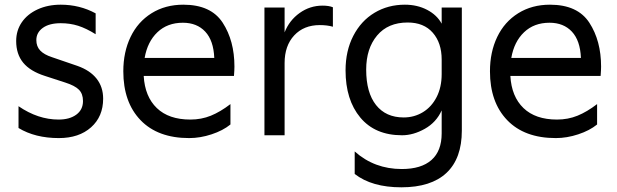

<svg xmlns="http://www.w3.org/2000/svg" viewBox="-20 -577 2632 819"><path d="M59 -31V-124Q142 -67 230 -67Q277 -67 305.5 -88Q334 -109 334 -146Q334 -177 316.5 -194.5Q299 -212 258 -225L172 -253Q109 -273 79 -309.5Q49 -346 49 -402Q49 -447 73 -482Q97 -517 140.5 -537Q184 -557 239 -557Q320 -557 388 -520V-431Q348 -456 313.5 -467Q279 -478 239 -478Q190 -478 162.5 -458Q135 -438 135 -406Q135 -379 151.5 -361.5Q168 -344 202 -333L310 -296Q364 -277 392 -241.5Q420 -206 420 -156Q420 -80 368.5 -34Q317 12 231 12Q130 12 59 -31Z M506 -273Q506 -355 537 -419.5Q568 -484 626.5 -520.5Q685 -557 762 -557Q880 -557 930 -480Q980 -403 980 -293Q980 -279 978 -253H593Q598 -165 649 -116Q700 -67 792 -67Q839 -67 879.5 -83.5Q920 -100 963 -133V-46Q931 -20 882.5 -4Q834 12 787 12Q653 12 579.5 -64.5Q506 -141 506 -273ZM894 -330Q891 -404 855.5 -442Q820 -480 760 -480Q694 -480 651.5 -439.5Q609 -399 597 -330Z M1108 -545H1194V-439Q1214 -490 1258 -521.5Q1302 -553 1356 -553Q1383 -553 1400 -546V-463Q1376 -470 1344 -470Q1276 -470 1235 -426Q1194 -382 1194 -308V0H1108Z M1493 165V69Q1577 144 1694 144Q1777 144 1820.5 105.5Q1864 67 1864 -8V-106Q1841 -55 1792 -27.5Q1743 0 1695 0Q1580 0 1517 -75.5Q1454 -151 1454 -277Q1454 -360 1487 -424Q1520 -488 1577.5 -522.5Q1635 -557 1707 -557Q1760 -557 1802 -535Q1844 -513 1864 -476V-545H1950V-20Q1950 99 1884.5 160.5Q1819 222 1692 222Q1566 222 1493 165ZM1702 -76Q1747 -76 1784 -98.5Q1821 -121 1842.5 -163Q1864 -205 1864 -261V-323Q1864 -394 1826 -437.5Q1788 -481 1719 -481Q1635 -481 1588.5 -425.5Q1542 -370 1542 -280Q1542 -182 1584 -129Q1626 -76 1702 -76Z M2070 -273Q2070 -355 2101 -419.5Q2132 -484 2190.5 -520.5Q2249 -557 2326 -557Q2444 -557 2494 -480Q2544 -403 2544 -293Q2544 -279 2542 -253H2157Q2162 -165 2213 -116Q2264 -67 2356 -67Q2403 -67 2443.5 -83.5Q2484 -100 2527 -133V-46Q2495 -20 2446.5 -4Q2398 12 2351 12Q2217 12 2143.5 -64.5Q2070 -141 2070 -273ZM2458 -330Q2455 -404 2419.5 -442Q2384 -480 2324 -480Q2258 -480 2215.5 -439.5Q2173 -399 2161 -330Z"/></svg>

Font: Application
Style: Regular
Weight: 400
Designer: Wei Huang
Foundry: Wei Huang
Version: Version 0.012